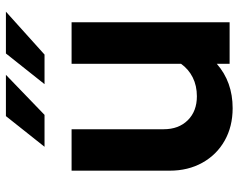

<svg xmlns="http://www.w3.org/2000/svg" viewBox="-97 -680 787 633"><g transform="rotate(-90 296.5 -363.5)"><path d="M256.4 10Q195.9 10 149.4 -16.3Q102.8 -42.6 76.6 -89.7Q50.3 -136.8 50.3 -197.6V-521H186.9V-217.6Q186.9 -167.8 216.7 -137.8Q246.5 -107.9 295.5 -107.9Q330.4 -107.9 357.7 -121.6Q385 -135.3 402.7 -160.2V-521H539.6V0H402.7V-42.3Q343 10 256.4 10ZM129.1 -610.2 230.2 -737.5H366.3L234.3 -610.2ZM335.6 -610.2 436.7 -737.5H574.5L433.1 -610.2Z"/></g></svg>

Font: Red Hat Display
Style: Regular
Weight: 300
Designer: Pentagram, MCKL
Foundry: Pentagram, MCKL
Version: Version 1.023